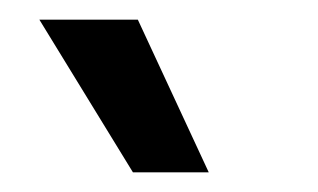

<svg xmlns="http://www.w3.org/2000/svg" viewBox="-20 -772 323 195"><path d="M115 -597 20 -752H120L192 -597Z"/></svg>

Font: Bricolage Grotesque 96pt ExtraBold
Style: Regular
Weight: 400
Version: Version 1.001;gftools[0.9.33.dev8+g029e19f]